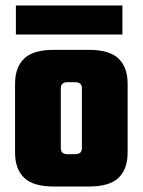

<svg xmlns="http://www.w3.org/2000/svg" viewBox="-20 -681 521 701"><path d="M177 -499H304Q380 -499 413 -467Q446 -435 446 -375V-124Q446 -64 413 -32Q380 0 304 0H177Q101 0 68 -32Q35 -64 35 -124V-375Q35 -435 68 -467Q101 -499 177 -499ZM279 -140V-359Q279 -381 254 -381H227Q202 -381 202 -359V-140Q202 -118 227 -118H254Q279 -118 279 -140ZM427 -661V-555H38V-661Z"/></svg>

Font: Teko
Style: Bold
Weight: 700
Designer: Manushi Parikh, Jonny Pinhorn
Foundry: Indian Type Foundry
Version: Version 1.106;PS 1.0;hotconv 1.0.78;makeotf.lib2.5.61930; tt